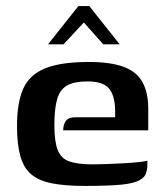

<svg xmlns="http://www.w3.org/2000/svg" viewBox="-20 -606 537 632"><path d="M260 6Q194 6 151 -2.5Q108 -11 83 -32Q58 -53 47 -92Q36 -131 36 -192Q36 -268 56.5 -314Q77 -360 128.5 -381Q180 -402 272 -402Q344 -402 387 -386Q430 -370 449 -335.5Q468 -301 468 -247V-177H188Q188 -195 196.5 -207.5Q205 -220 227 -220H359V-244Q358 -292 338.5 -315Q319 -338 268 -338Q225 -338 201.5 -325Q178 -312 168.5 -281Q159 -250 159 -194Q159 -140 170 -112Q181 -84 208.5 -74.5Q236 -65 285 -65Q303 -65 330.5 -66Q358 -67 386.5 -68.5Q415 -70 437 -72.5Q459 -75 465 -77V-61Q465 -49 460.5 -35.5Q456 -22 441 -14Q422 -2 377.5 2Q333 6 260 6ZM138 -460 238 -586H274L374 -460H320L256 -532L189 -460Z"/></svg>

Font: Genos Thin SemiBold
Style: Regular
Weight: 600
Version: Version 1.010